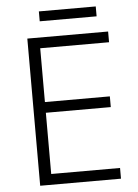

<svg xmlns="http://www.w3.org/2000/svg" viewBox="-57 -884 667 928"><g transform="rotate(-5 276.5 -420.0)"><path d="M492 0H100V-714H492V-662H158V-401H473V-349H158V-52H492ZM443 -840V-792H167V-840Z"/></g></svg>

Font: Noto Sans Armenian Light
Style: Regular
Weight: 300
Designer: Monotype Design Team
Foundry: Monotype Imaging Inc.
Version: Version 2.007